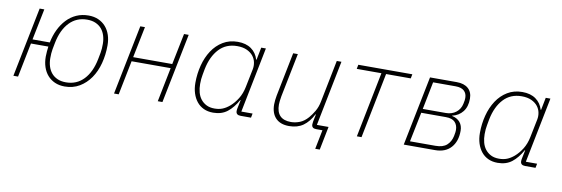

<svg xmlns="http://www.w3.org/2000/svg" viewBox="-51 -880 4034 1379"><g transform="rotate(10 1966.5 -190.0)"><path d="M424 12Q384 12 352.5 -2Q321 -16 299 -41Q277 -66 265.5 -100.5Q254 -135 254 -176Q254 -196 256 -215Q258 -234 260 -250H133L83 0H49L151 -508H185L139 -281H265Q275 -332 296 -375.5Q317 -419 347.5 -451.5Q378 -484 418 -502Q458 -520 507 -520Q547 -520 578.5 -506Q610 -492 632 -467Q654 -442 665.5 -407.5Q677 -373 677 -332Q677 -263 660.5 -200.5Q644 -138 611.5 -91Q579 -44 532 -16Q485 12 424 12ZM428 -19Q506 -19 557.5 -73Q609 -127 628 -224L637 -271Q640 -287 641 -303Q642 -319 642 -337Q642 -368 633.5 -396Q625 -424 608 -444.5Q591 -465 564.5 -477Q538 -489 502 -489Q424 -489 372.5 -435Q321 -381 302 -284L293 -237Q290 -221 289 -205Q288 -189 288 -171Q288 -139 296.5 -111.5Q305 -84 322 -63.5Q339 -43 365.5 -31Q392 -19 428 -19Z M885 -508H919L873 -281H1158L1204 -508H1238L1136 0H1102L1152 -250H867L817 0H783Z M1706 0Q1672 0 1672 -29Q1672 -34 1672.5 -38.5Q1673 -43 1674 -48L1687 -111H1684Q1652 -53 1610.5 -20.5Q1569 12 1507 12Q1468 12 1438 -2Q1408 -16 1387.5 -41.5Q1367 -67 1356 -101.5Q1345 -136 1345 -178Q1345 -244 1361 -305.5Q1377 -367 1408.5 -415Q1440 -463 1487 -491.5Q1534 -520 1595 -520Q1655 -520 1693.5 -492.5Q1732 -465 1746 -417H1749L1767 -508H1801L1706 -31H1788L1782 0ZM1512 -19Q1544 -19 1569.5 -29Q1595 -39 1621 -61Q1650 -86 1673.5 -123.5Q1697 -161 1707 -211L1734 -344Q1739 -369 1734 -394.5Q1729 -420 1712.5 -441Q1696 -462 1667 -475.5Q1638 -489 1596 -489Q1515 -489 1464 -434.5Q1413 -380 1394 -286L1386 -242Q1383 -226 1381.5 -210.5Q1380 -195 1380 -175Q1380 -143 1387.5 -114.5Q1395 -86 1411.5 -65Q1428 -44 1452.5 -31.5Q1477 -19 1512 -19Z M2303 0H2257Q2224 0 2224 -29Q2224 -39 2226 -49L2237 -104H2234Q2205 -47 2163.5 -17.5Q2122 12 2061 12Q1997 12 1963 -23.5Q1929 -59 1929 -123Q1929 -137 1931 -154.5Q1933 -172 1936 -188L2000 -508H2034L1970 -189Q1967 -172 1965 -155Q1963 -138 1963 -128Q1963 -19 2069 -19Q2101 -19 2133 -31.5Q2165 -44 2193 -76Q2212 -98 2230.5 -129Q2249 -160 2257 -202L2318 -508H2352L2257 -31H2342L2308 140H2275Z M2649 -477H2469L2475 -508H2869L2863 -477H2683L2588 0H2554Z M2998 -508H3193Q3247 -508 3277 -481.5Q3307 -455 3307 -407Q3307 -348 3278.5 -312Q3250 -276 3202 -265V-263Q3240 -255 3260.5 -230.5Q3281 -206 3281 -168Q3281 -91 3240 -45.5Q3199 0 3124 0H2896ZM3122 -31Q3176 -31 3204 -56Q3232 -81 3241 -123Q3245 -142 3246 -152Q3247 -162 3247 -168Q3247 -203 3226.5 -225Q3206 -247 3159 -247H2980L2936 -31ZM3154 -276Q3198 -276 3228.5 -300Q3259 -324 3267 -363Q3271 -380 3272 -389.5Q3273 -399 3273 -407Q3273 -439 3252.5 -458Q3232 -477 3190 -477H3026L2986 -276Z M3781 0Q3747 0 3747 -29Q3747 -34 3747.5 -38.5Q3748 -43 3749 -48L3762 -111H3759Q3727 -53 3685.5 -20.5Q3644 12 3582 12Q3543 12 3513 -2Q3483 -16 3462.5 -41.5Q3442 -67 3431 -101.5Q3420 -136 3420 -178Q3420 -244 3436 -305.5Q3452 -367 3483.5 -415Q3515 -463 3562 -491.5Q3609 -520 3670 -520Q3730 -520 3768.5 -492.5Q3807 -465 3821 -417H3824L3842 -508H3876L3781 -31H3863L3857 0ZM3587 -19Q3619 -19 3644.5 -29Q3670 -39 3696 -61Q3725 -86 3748.5 -123.5Q3772 -161 3782 -211L3809 -344Q3814 -369 3809 -394.5Q3804 -420 3787.5 -441Q3771 -462 3742 -475.5Q3713 -489 3671 -489Q3590 -489 3539 -434.5Q3488 -380 3469 -286L3461 -242Q3458 -226 3456.5 -210.5Q3455 -195 3455 -175Q3455 -143 3462.5 -114.5Q3470 -86 3486.5 -65Q3503 -44 3527.5 -31.5Q3552 -19 3587 -19Z"/></g></svg>

Font: IBM Plex Sans ExtLt
Style: Italic
Weight: 200
Italic angle: -11°
Designer: Mike Abbink, Paul van der Laan, Pieter van Rosmalen
Foundry: Bold Monday
Version: Version 3.005